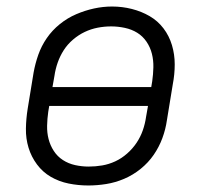

<svg xmlns="http://www.w3.org/2000/svg" viewBox="-20 -561 640 589"><path d="M251 8Q220 8 190.5 2Q161 -4 136 -18.5Q111 -33 93.5 -56.5Q76 -80 67.5 -108Q59 -136 59.5 -166.5Q60 -197 65 -228L83 -338Q88 -366 97.5 -393Q107 -420 123.5 -444Q140 -468 163.5 -487Q187 -506 214 -517.5Q241 -529 268.5 -535Q296 -541 324 -541Q355 -541 384.5 -533.5Q414 -526 439 -511.5Q464 -497 481.5 -474Q499 -451 507.5 -422.5Q516 -394 516 -363.5Q516 -333 510 -302L492 -192Q488 -164 478 -137Q468 -110 451.5 -86Q435 -62 411.5 -43Q388 -24 361 -12.5Q334 -1 306 3.5Q278 8 251 8ZM141 -294H444L447 -312Q450 -333 450.5 -354.5Q451 -376 446 -396Q441 -416 429.5 -433Q418 -450 401 -460.5Q384 -471 363 -475.5Q342 -480 321 -480Q300 -480 279.5 -476Q259 -472 240 -463Q221 -454 204 -439.5Q187 -425 175.5 -407Q164 -389 157 -369Q150 -349 147 -328ZM252 -50Q273 -50 293.5 -53.5Q314 -57 333.5 -66Q353 -75 370 -90Q387 -105 399 -123Q411 -141 418 -161Q425 -181 428 -202L434 -236H131L128 -218Q125 -197 124.5 -175.5Q124 -154 129 -134.5Q134 -115 145 -98Q156 -81 173 -70Q190 -59 210.5 -54.5Q231 -50 252 -50Z"/></svg>

Font: Iosevka Curly LtExObl
Style: Regular
Weight: 300
Width: 7
Italic angle: -9°
Monospace: yes
Designer: Belleve Invis
Foundry: Belleve Invis
Version: Version 11.1.0; ttfautohint (v1.8.3)